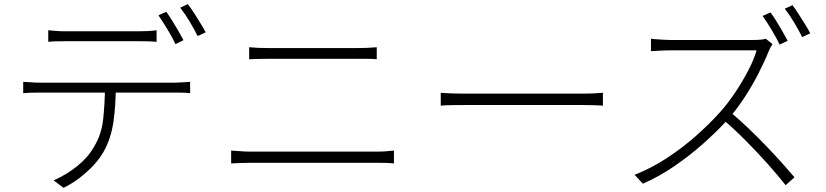

<svg xmlns="http://www.w3.org/2000/svg" viewBox="-20 -863 3990 927"><path d="M213 -717Q233 -715 251.5 -713.5Q270 -712 293 -712Q310 -712 346 -712Q382 -712 427.5 -712Q473 -712 518 -712Q563 -712 598.5 -712Q634 -712 651 -712Q669 -712 692.5 -713Q716 -714 736 -717V-661Q715 -663 692.5 -663.5Q670 -664 651 -664Q634 -664 598.5 -664Q563 -664 518 -664Q473 -664 428 -664Q383 -664 347 -664Q311 -664 295 -664Q271 -664 250.5 -663.5Q230 -663 213 -661ZM92 -468Q112 -467 131.5 -465.5Q151 -464 174 -464Q185 -464 223.5 -464Q262 -464 318 -464Q374 -464 438 -464Q502 -464 566.5 -464Q631 -464 686.5 -464Q742 -464 779.5 -464Q817 -464 828 -464Q844 -464 862.5 -465.5Q881 -467 898 -468V-413Q883 -415 864 -415.5Q845 -416 828 -416Q817 -416 779.5 -416Q742 -416 686.5 -416Q631 -416 566.5 -416Q502 -416 438 -416Q374 -416 318 -416Q262 -416 223.5 -416Q185 -416 174 -416Q151 -416 131.5 -415.5Q112 -415 92 -413ZM539 -445Q539 -353 527.5 -274Q516 -195 481 -132Q463 -99 433 -66.5Q403 -34 366 -5.5Q329 23 287 44L239 8Q300 -19 351.5 -60Q403 -101 432 -151Q470 -212 478 -286.5Q486 -361 487 -445ZM783 -806Q796 -788 811 -764Q826 -740 840.5 -715Q855 -690 866 -669L827 -650Q813 -681 789 -720.5Q765 -760 745 -789ZM887 -843Q901 -825 917 -800Q933 -775 948 -750.5Q963 -726 973 -707L934 -689Q918 -722 895 -760Q872 -798 850 -826Z M1183 -635Q1205 -633 1226 -632Q1247 -631 1270 -631Q1283 -631 1316.5 -631Q1350 -631 1395 -631Q1440 -631 1489.5 -631Q1539 -631 1584 -631Q1629 -631 1662 -631Q1695 -631 1707 -631Q1733 -631 1756 -632Q1779 -633 1799 -635V-577Q1779 -579 1755 -579Q1731 -579 1707 -579Q1696 -579 1662.5 -579Q1629 -579 1583.5 -579Q1538 -579 1488 -579Q1438 -579 1393 -579Q1348 -579 1315 -579Q1282 -579 1270 -579Q1246 -579 1225.5 -578.5Q1205 -578 1183 -577ZM1096 -136Q1120 -135 1141.5 -133Q1163 -131 1189 -131Q1200 -131 1236 -131Q1272 -131 1324 -131Q1376 -131 1436 -131Q1496 -131 1555.5 -131Q1615 -131 1666.5 -131Q1718 -131 1754.5 -131Q1791 -131 1803 -131Q1824 -131 1843.5 -132.5Q1863 -134 1882 -136V-74Q1863 -76 1842 -76.5Q1821 -77 1803 -77Q1791 -77 1754.5 -77Q1718 -77 1666.5 -77Q1615 -77 1555.5 -77Q1496 -77 1436 -77Q1376 -77 1324 -77Q1272 -77 1236 -77Q1200 -77 1189 -77Q1163 -77 1141.5 -76Q1120 -75 1096 -74Z M2108 -415Q2121 -414 2139.5 -413Q2158 -412 2182 -411.5Q2206 -411 2235 -411Q2245 -411 2276.5 -411Q2308 -411 2353.5 -411Q2399 -411 2452 -411Q2505 -411 2558.5 -411Q2612 -411 2659.5 -411Q2707 -411 2741 -411Q2775 -411 2789 -411Q2828 -411 2852.5 -412.5Q2877 -414 2891 -415V-353Q2877 -354 2850.5 -355Q2824 -356 2790 -356Q2776 -356 2741.5 -356Q2707 -356 2660 -356Q2613 -356 2559.5 -356Q2506 -356 2453 -356Q2400 -356 2354.5 -356Q2309 -356 2277 -356Q2245 -356 2235 -356Q2194 -356 2161.5 -355.5Q2129 -355 2108 -353Z M3700 -803Q3713 -786 3728 -761.5Q3743 -737 3757.5 -712Q3772 -687 3783 -666L3744 -648Q3730 -678 3706 -718Q3682 -758 3662 -786ZM3806 -838Q3820 -820 3835.5 -795.5Q3851 -771 3866.5 -746.5Q3882 -722 3892 -702L3853 -684Q3836 -718 3813.5 -755.5Q3791 -793 3769 -821ZM3710 -650Q3706 -645 3700.5 -635Q3695 -625 3692 -617Q3672 -567 3641 -506.5Q3610 -446 3572 -388.5Q3534 -331 3494 -286Q3438 -225 3373.5 -168Q3309 -111 3237 -61.5Q3165 -12 3084 24L3044 -19Q3125 -51 3198.5 -99Q3272 -147 3337.5 -204.5Q3403 -262 3457 -322Q3492 -361 3527.5 -413.5Q3563 -466 3591.5 -520.5Q3620 -575 3633 -620Q3626 -620 3594 -620Q3562 -620 3517 -620Q3472 -620 3422.5 -620Q3373 -620 3328 -620Q3283 -620 3252.5 -620Q3222 -620 3214 -620Q3198 -620 3177.5 -619Q3157 -618 3141 -617Q3125 -616 3123 -616V-676Q3126 -675 3142 -674Q3158 -673 3178 -671.5Q3198 -670 3214 -670Q3222 -670 3252 -670Q3282 -670 3325.5 -670Q3369 -670 3416 -670Q3463 -670 3506.5 -670Q3550 -670 3580.5 -670Q3611 -670 3619 -670Q3639 -670 3653.5 -671.5Q3668 -673 3677 -676ZM3507 -321Q3549 -286 3592 -245Q3635 -204 3676.5 -161Q3718 -118 3753.5 -78.5Q3789 -39 3816 -7L3773 31Q3737 -15 3687.5 -70.5Q3638 -126 3582 -182.5Q3526 -239 3471 -286Z"/></svg>

Font: Noto Sans JP Thin Light
Style: Regular
Weight: 300
Version: Version 2.004-H2;hotconv 1.0.118;makeotfexe 2.5.65603